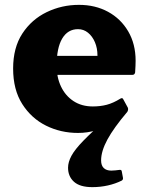

<svg xmlns="http://www.w3.org/2000/svg" viewBox="-20 -533 615 790"><path d="M360 237Q309 237 284.5 215Q260 193 260 157Q260 134 274 108Q288 82 323 46Q358 10 417 -42L443 -28Q412 -8 376 3Q340 14 301 14Q230 14 169.5 -16Q109 -46 71.5 -105Q34 -164 34 -251Q34 -337 72 -395Q110 -453 172 -483Q234 -513 305 -513Q372 -513 424.5 -484.5Q477 -456 507.5 -404Q538 -352 538 -283Q538 -274 537.5 -262.5Q537 -251 536 -235Q534 -225 525 -225H202V-303H409L381 -290Q381 -295 381 -298Q381 -301 381 -305Q381 -335 370.5 -359.5Q360 -384 342 -398.5Q324 -413 301 -413Q259 -413 236 -374.5Q213 -336 213 -262Q213 -215 231 -177Q249 -139 282.5 -117Q316 -95 362 -95Q393 -95 419.5 -102Q446 -109 475 -127Q484 -133 488 -123L506 -90Q509 -82 504 -73Q448 -7 422 41Q396 89 396 127Q396 148 407 158.5Q418 169 438 169Q447 169 454.5 168Q462 167 472 166Q480 165 481 172L486 199Q487 206 481 210Q455 223 424 230Q393 237 360 237Z"/></svg>

Font: Hahmlet ExtraBold
Style: Regular
Weight: 800
Designer: Minjoo Ham & Mark Frömberg
Foundry: hypertype
Version: Version 1.002